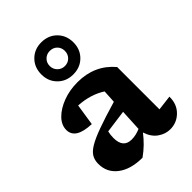

<svg xmlns="http://www.w3.org/2000/svg" viewBox="-229 -874 985 985"><g transform="rotate(-45 263.5 -382.0)"><path d="M208 11Q124 11 74.5 -26.5Q25 -64 25 -127Q25 -154 36.5 -174Q48 -194 78 -212Q108 -230 163.5 -250Q219 -270 307 -296L311 -367Q249 -407 164 -412L146 -295Q32 -299 32 -366Q32 -402 61.5 -432Q91 -462 139.5 -480.5Q188 -499 246 -499Q370 -499 445 -410V-103L527 -113Q528 -59 494 -25Q460 9 412 9Q377 9 346 -13Q315 -35 301 -79Q281 -53 258.5 -31Q236 -9 208 11ZM174 -166Q174 -94 235 -94Q266 -94 298 -108L304 -226L179 -209Q174 -188 174 -166ZM259 -542Q209 -542 176 -575Q143 -608 143 -658Q143 -709 176 -742Q209 -775 259 -775Q310 -775 343 -742Q376 -709 376 -658Q376 -608 343 -575Q310 -542 259 -542ZM259 -603Q283 -603 298.5 -619Q314 -635 314 -658Q314 -682 298.5 -697.5Q283 -713 259 -713Q236 -713 220 -697.5Q204 -682 204 -658Q204 -635 220 -619Q236 -603 259 -603Z"/></g></svg>

Font: Piazzolla
Style: Bold
Weight: 700
Designer: Juan Pablo del Peral
Foundry: Huerta Tipografica
Version: Version 1.330